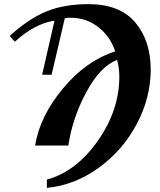

<svg xmlns="http://www.w3.org/2000/svg" viewBox="-20 -705 774 930"><path d="M52 -503 27 -531Q121 -616 207 -650.5Q293 -685 408 -685Q561 -685 635.5 -596Q710 -507 710 -368Q710 -232 642.5 -104.5Q575 23 458.5 107.5Q342 192 207 205V165Q349 126 453.5 -22.5Q558 -171 558 -334Q558 -376 547 -415Q465 -383 398 -258.5Q331 -134 311 0H150Q173 -142 285 -276.5Q397 -411 538 -456Q516 -526 457.5 -572.5Q399 -619 323 -619Q303 -619 294 -617L230 -343H184L244 -605Q147 -590 52 -503Z"/></svg>

Font: STIX
Style: Bold Italic
Weight: 700
Italic angle: -16.33°
Designer: MicroPress Inc., with final additions and corrections provided by Coen Hoffman, Elsevier (retired)
Version: Version 1.1.1